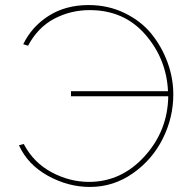

<svg xmlns="http://www.w3.org/2000/svg" viewBox="-20 -734 754 760"><path d="M336 6Q250 6 170 -38Q90 -82 55 -159L74 -164Q113 -90 184.5 -52Q256 -14 332 -14Q460 -14 552 -115Q644 -216 646 -353H261V-373H645Q639 -501 555 -597.5Q471 -694 335 -694Q260 -694 195 -660Q130 -626 91 -553L72 -559Q106 -629 173 -671.5Q240 -714 331 -714Q408 -714 473 -682.5Q538 -651 579 -600.5Q620 -550 643 -487.5Q666 -425 666 -360Q666 -269 624.5 -185.5Q583 -102 506 -48Q429 6 336 6Z"/></svg>

Font: Raleway-v4020 Thin
Style: Regular
Weight: 250
Designer: Matt McInerney, Pablo Impallari, Rodrigo Fuenzalida
Foundry: Matt McInerney, Pablo Impallari, Rodrigo Fuenzalida
Version: Version 4.020;PS 004.020;hotconv 1.0.88;makeotf.lib2.5.64775